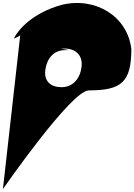

<svg xmlns="http://www.w3.org/2000/svg" viewBox="-78 -700 921 1317"><path d="M17 -436C55 -445 105 -493 126 -507C129 -505 64 -487 64 -487L-58 597C-58 597 411 -80 531 -80C756 -80 822 -137 823 -362C798 -587 579 -723 346 -667C143 -611 45 -494 17 -436ZM233 -221C244 -300 291 -356 367 -356C448 -356 288 -367 364 -367C445 -367 492 -317 481 -238C470 -158 420 -102 344 -102C272 -102 222 -141 233 -221Z"/></svg>

Font: Chaingun
Style: Ita
Weight: 400
Version: Version 0.91